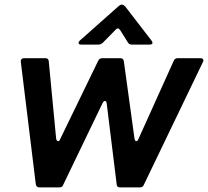

<svg xmlns="http://www.w3.org/2000/svg" viewBox="-20 -811 900 831"><path d="M253 -10Q250 0 237 0H150Q138 0 135 -13L70 -544V-547Q70 -552 73.5 -555.5Q77 -559 83 -559H177Q190 -559 191 -546L223 -211Q225 -200 232 -200Q237 -200 240 -208L405 -548Q410 -559 422 -559H501Q514 -559 516 -546L562 -212Q564 -200 570 -200Q575 -200 579 -209L732 -548Q737 -559 748 -559H848Q856 -559 859 -554Q862 -549 858 -542L602 -10Q598 0 586 0H499Q486 0 485 -13L442 -362Q441 -374 434 -374Q429 -374 424 -365ZM332 -618Q320 -618 320 -625Q320 -630 325 -635L494 -785Q501 -791 508 -791Q514 -791 522 -783L636 -635Q640 -629 640 -626Q640 -618 628 -618H549Q539 -618 533 -628L500 -681Q495 -688 490 -688Q485 -688 481 -683L424 -625Q415 -618 407 -618Z"/></svg>

Font: Open Sauce Two SemiBold Italic
Style: Regular
Weight: 600
Italic angle: -10°
Designer: Alfredo Marco Pradil
Foundry: Creative Sauce Fz LLC
Version: Version 1.477